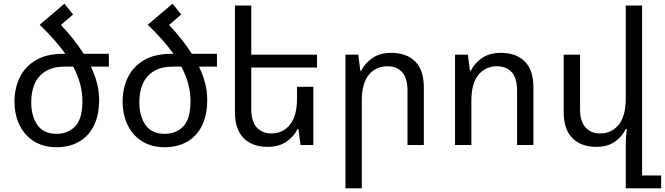

<svg xmlns="http://www.w3.org/2000/svg" viewBox="-20 -790 3622 1046"><path d="M196 -655 331 -770 378 -711 312 -654Q349 -615 380 -575.5Q411 -536 436 -497H573V-427H475Q497 -382 508.5 -336.5Q520 -291 520 -246Q520 -160 490 -102.5Q460 -45 408 -16.5Q356 12 289 12Q217 12 165.5 -20Q114 -52 86.5 -108.5Q59 -165 59 -238Q59 -309 87.5 -368Q116 -427 175 -462Q234 -497 326 -497H336Q308 -536 273 -575.5Q238 -615 196 -655ZM331 -427Q269 -427 228.5 -402Q188 -377 169 -333.5Q150 -290 150 -234Q150 -158 183.5 -109.5Q217 -61 289 -61Q351 -61 390 -102Q429 -143 429 -240Q429 -332 379 -427Z M785 -655 920 -770 967 -711 901 -654Q938 -615 969 -575.5Q1000 -536 1025 -497H1162V-427H1064Q1086 -382 1097.5 -336.5Q1109 -291 1109 -246Q1109 -160 1079 -102.5Q1049 -45 997 -16.5Q945 12 878 12Q806 12 754.5 -20Q703 -52 675.5 -108.5Q648 -165 648 -238Q648 -309 676.5 -368Q705 -427 764 -462Q823 -497 915 -497H925Q897 -536 862 -575.5Q827 -615 785 -655ZM920 -427Q858 -427 817.5 -402Q777 -377 758 -333.5Q739 -290 739 -234Q739 -158 772.5 -109.5Q806 -61 878 -61Q940 -61 979 -102Q1018 -143 1018 -240Q1018 -332 968 -427Z M1687 -317V0H1617L1606 -87H1601Q1582 -47 1541 -18.5Q1500 10 1437 10Q1355 10 1307.5 -37.5Q1260 -85 1260 -178V-760H1349V-492H1707V-422H1349V-195Q1349 -128 1379 -95.5Q1409 -63 1458 -63Q1521 -63 1559.5 -110.5Q1598 -158 1598 -252V-317Z M1862 236V-492H1932L1943 -405H1948Q1968 -445 2008.5 -473.5Q2049 -502 2112 -502Q2195 -502 2242 -455Q2289 -408 2289 -314V0H2200V-297Q2200 -365 2170.5 -397Q2141 -429 2091 -429Q2028 -429 1989.5 -382.5Q1951 -336 1951 -241V236Z M2459 0V-492H2529L2540 -405H2545Q2565 -445 2605.5 -473.5Q2646 -502 2709 -502Q2792 -502 2839 -455Q2886 -408 2886 -314V0H2797V-297Q2797 -365 2767.5 -397Q2738 -429 2688 -429Q2625 -429 2586.5 -382.5Q2548 -336 2548 -241V0Z M3478 166H3582V236H3389V-1Q3389 -44 3395 -87H3389Q3370 -47 3330.5 -18.5Q3291 10 3228 10Q3146 10 3098.5 -37.5Q3051 -85 3051 -178V-492H3140V-195Q3140 -128 3170 -95.5Q3200 -63 3249 -63Q3312 -63 3350.5 -110.5Q3389 -158 3389 -252V-760H3478Z"/></svg>

Font: Noto Sans Living
Style: Regular
Weight: 400
Designer: Monotype Design Team
Foundry: Monotype Imaging Inc.
Version: Version 2.013; ttfautohint (v1.8.4.7-5d5b)